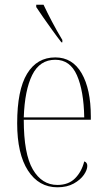

<svg xmlns="http://www.w3.org/2000/svg" viewBox="-20 -786 452 816"><path d="M224 10Q145 10 99 -61Q53 -132 53 -262Q53 -403 95 -472.5Q137 -542 215 -542Q288 -542 327 -474.5Q366 -407 366 -291V-277H81Q81 -132 119.5 -66Q158 0 224 0Q271 0 299 -28Q327 -56 338 -100Q351 -96 351 -81Q351 -64 336.5 -43Q322 -22 293.5 -6Q265 10 224 10ZM338 -287Q336 -400 307 -466Q278 -532 215 -532Q149 -532 117 -467.5Q85 -403 81 -287ZM241 -606Q223 -629 202.5 -657.5Q182 -686 163.5 -712.5Q145 -739 134 -756V-766H165Q181 -732 201 -694Q221 -656 245 -616V-606Z"/></svg>

Font: Noto Serif Display Condensed Thin
Style: Regular
Weight: 100
Width: 3
Designer: Monotype Design Team
Foundry: Monotype Imaging Inc.
Version: Version 2.009